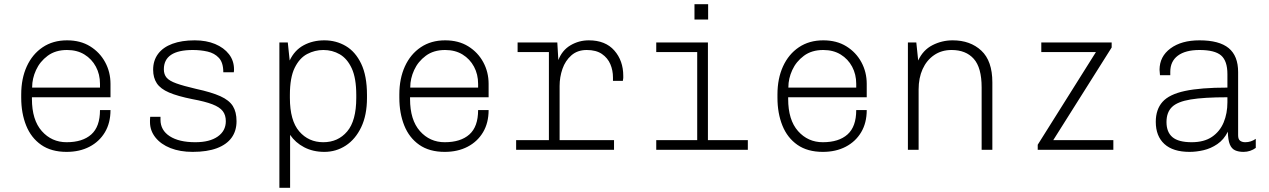

<svg xmlns="http://www.w3.org/2000/svg" viewBox="-20 -713 6040 914"><path d="M297 10Q224 10 176 -23.5Q128 -57 104.5 -115.5Q81 -174 81 -248V-263Q81 -339 107.5 -397Q134 -455 183 -488Q232 -521 299 -521Q363 -521 409 -492.5Q455 -464 480.5 -417Q506 -370 506 -314V-250H132V-242Q132 -142 179 -89Q226 -36 297 -36Q373 -36 414.5 -73Q456 -110 456 -189H506Q506 -128 479.5 -83.5Q453 -39 406 -14.5Q359 10 297 10ZM133 -296H456V-314Q456 -359 436.5 -395.5Q417 -432 382 -453.5Q347 -475 299 -475Q244 -475 207 -447.5Q170 -420 151.5 -379.5Q133 -339 133 -298Z M897 10Q837 10 791.5 -8Q746 -26 720 -58.5Q694 -91 694 -132Q694 -134 694 -141.5Q694 -149 695 -157H744V-143Q744 -93 788 -64.5Q832 -36 910 -36Q978 -36 1016.5 -63Q1055 -90 1055 -136Q1055 -165 1040.5 -184Q1026 -203 991 -216.5Q956 -230 896 -241Q826 -255 785 -272.5Q744 -290 726.5 -316.5Q709 -343 709 -381Q709 -425 732.5 -456.5Q756 -488 800.5 -504.5Q845 -521 907 -521Q962 -521 1004 -503.5Q1046 -486 1070 -455Q1094 -424 1094 -383Q1094 -381 1094 -378Q1094 -375 1093 -369H1043Q1043 -415 1022 -437.5Q1001 -460 968 -467.5Q935 -475 898 -475Q760 -475 760 -383Q760 -359 773 -343.5Q786 -328 819.5 -316Q853 -304 913 -290Q987 -274 1029 -255Q1071 -236 1088.5 -208Q1106 -180 1106 -136Q1106 -90 1082.5 -57.5Q1059 -25 1012.5 -7.5Q966 10 897 10Z M1310 181V-511H1350L1359 -425Q1382 -474 1425.5 -497.5Q1469 -521 1524 -521Q1580 -521 1626 -494Q1672 -467 1699.5 -409.5Q1727 -352 1727 -261V-247Q1727 -165 1699.5 -107.5Q1672 -50 1626 -20Q1580 10 1524 10Q1470 10 1428 -12Q1386 -34 1361 -71V181ZM1519 -36Q1589 -36 1632.5 -87Q1676 -138 1676 -247V-261Q1676 -341 1654.5 -387.5Q1633 -434 1597.5 -454.5Q1562 -475 1519 -475Q1479 -475 1442.5 -456Q1406 -437 1383 -390.5Q1360 -344 1360 -261V-247Q1360 -139 1404.5 -87.5Q1449 -36 1519 -36Z M2097 10Q2024 10 1976 -23.5Q1928 -57 1904.5 -115.5Q1881 -174 1881 -248V-263Q1881 -339 1907.5 -397Q1934 -455 1983 -488Q2032 -521 2099 -521Q2163 -521 2209 -492.5Q2255 -464 2280.5 -417Q2306 -370 2306 -314V-250H1932V-242Q1932 -142 1979 -89Q2026 -36 2097 -36Q2173 -36 2214.5 -73Q2256 -110 2256 -189H2306Q2306 -128 2279.5 -83.5Q2253 -39 2206 -14.5Q2159 10 2097 10ZM1933 -296H2256V-314Q2256 -359 2236.5 -395.5Q2217 -432 2182 -453.5Q2147 -475 2099 -475Q2044 -475 2007 -447.5Q1970 -420 1951.5 -379.5Q1933 -339 1933 -298Z M2593 0V-465H2444V-511H2633L2638 -427Q2656 -474 2696 -497.5Q2736 -521 2783 -521Q2862 -521 2904.5 -472.5Q2947 -424 2947 -352Q2947 -346 2947 -341.5Q2947 -337 2945 -328H2898V-344Q2898 -378 2885.5 -407.5Q2873 -437 2845.5 -456Q2818 -475 2773 -475Q2729 -475 2700 -449.5Q2671 -424 2657.5 -385Q2644 -346 2644 -304V0ZM2437 0V-46H2903V0Z M3299 0V-465H3104V-511H3350V0ZM3104 0V-46H3540V0ZM3286 -620V-693H3351V-620Z M3897 10Q3824 10 3776 -23.5Q3728 -57 3704.5 -115.5Q3681 -174 3681 -248V-263Q3681 -339 3707.5 -397Q3734 -455 3783 -488Q3832 -521 3899 -521Q3963 -521 4009 -492.5Q4055 -464 4080.5 -417Q4106 -370 4106 -314V-250H3732V-242Q3732 -142 3779 -89Q3826 -36 3897 -36Q3973 -36 4014.5 -73Q4056 -110 4056 -189H4106Q4106 -128 4079.5 -83.5Q4053 -39 4006 -14.5Q3959 10 3897 10ZM3733 -296H4056V-314Q4056 -359 4036.5 -395.5Q4017 -432 3982 -453.5Q3947 -475 3899 -475Q3844 -475 3807 -447.5Q3770 -420 3751.5 -379.5Q3733 -339 3733 -298Z M4302 0V-511H4342L4351 -425Q4374 -475 4419 -498Q4464 -521 4515 -521Q4599 -521 4651.5 -472Q4704 -423 4704 -321V0H4653V-297Q4653 -391 4615.5 -433Q4578 -475 4510 -475Q4462 -475 4426.5 -450.5Q4391 -426 4372 -384Q4353 -342 4353 -287V0Z M4920 0V-24L5197 -465H4937V-511H5272V-487L4994 -46H5280V0Z M5643 10Q5564 10 5523 -27.5Q5482 -65 5482 -133Q5482 -192 5514 -228Q5546 -264 5621 -280Q5696 -296 5823 -296V-360Q5823 -423 5793 -449Q5763 -475 5690 -475Q5623 -475 5587 -448Q5551 -421 5551 -371V-355H5502Q5500 -379 5499.5 -386Q5499 -393 5499 -391Q5499 -389 5499.5 -384.5Q5500 -380 5500 -381Q5500 -444 5552 -482.5Q5604 -521 5690 -521Q5784 -521 5829 -484Q5874 -447 5874 -370V-69Q5874 -50 5883.5 -43Q5893 -36 5908 -36Q5935 -36 5958 -52V-9Q5946 0 5931 5Q5916 10 5900 10Q5876 10 5859.5 2.5Q5843 -5 5834.5 -25.5Q5826 -46 5825 -86Q5806 -48 5775 -27Q5744 -6 5709.5 2Q5675 10 5643 10ZM5653 -36Q5712 -36 5749.5 -61.5Q5787 -87 5805 -130Q5823 -173 5823 -226V-250Q5711 -250 5648 -239.5Q5585 -229 5559 -203.5Q5533 -178 5533 -132Q5533 -84 5561.5 -60Q5590 -36 5653 -36Z"/></svg>

Font: Chivo Mono Thin
Style: Regular
Weight: 250
Designer: Hector Gatti
Foundry: Omnibus-Type
Version: Version 1.008